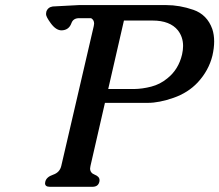

<svg xmlns="http://www.w3.org/2000/svg" viewBox="-20 -715 851 745"><path d="M460.9 -635.3 399.9 -369.6H501Q532.7 -370.1 566.9 -378.9Q601.1 -387.7 628.9 -410.6Q672.9 -445.3 686.5 -503.9Q690.4 -521.5 690.4 -536.6Q690.4 -571.3 670.4 -597.2Q639.6 -635.3 571.8 -635.3ZM331.1 -71.3Q330.1 -65.9 329.6 -61.5Q329.6 -43.9 347.7 -37.1Q366.2 -29.8 366.2 -16.1Q366.2 -16.1 366.2 -15.6Q366.2 -13.2 365.7 -10.3Q361.3 9.8 338.9 9.8H173.3Q154.8 9.8 154.8 -3.9Q154.8 -6.8 155.8 -10.3Q160.2 -28.3 186 -37.1Q211.9 -45.9 217.8 -71.3L343.8 -613.8Q344.7 -619.1 345.2 -623.5Q345.2 -637.7 333.5 -644.5H287.1Q264.2 -644.5 257.3 -625.5Q247.6 -598.1 219.2 -597.2H218.8Q197.3 -597.2 177.2 -624.5Q158.7 -649.9 158.7 -659.7Q158.7 -660.2 158.7 -661.1Q158.7 -665 159.7 -669.4Q165.5 -687 184.6 -689.9L286.6 -695.3H336.4H382.3H624.5Q677.2 -695.3 730.5 -676.8Q783.7 -658.2 803.7 -602.5Q811 -580.6 811 -554.2Q811 -528.8 804.2 -499Q790 -441.4 747.1 -395Q709.5 -355 653.3 -335.4Q597.2 -315.9 554.2 -315.9H387.2Z"/></svg>

Font: Caudex
Style: Bold
Weight: 700
Italic angle: -13°
Version: Version 1.04